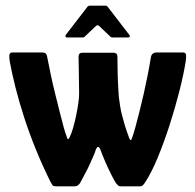

<svg xmlns="http://www.w3.org/2000/svg" viewBox="-20 -657 689 677"><path d="M158 -16Q131 -70 107.5 -127.5Q84 -185 65.5 -242Q47 -299 34.5 -349Q22 -399 15 -437Q12 -452 13 -462Q14 -472 23 -472H130Q144 -472 146 -458Q152 -428 159 -394Q166 -360 174.5 -326.5Q183 -293 190.5 -262.5Q198 -232 204.5 -208.5Q211 -185 216 -173Q218 -165 220.5 -166.5Q223 -168 224 -170Q231 -183 237 -203.5Q243 -224 248 -247.5Q253 -271 256 -292Q259 -313 259 -327Q259 -345 258.5 -363.5Q258 -382 258 -399.5Q258 -417 257.5 -432Q257 -447 257 -457Q257 -471 270 -471H381Q386 -471 390 -468Q394 -465 394 -457Q394 -430 395 -392.5Q396 -355 399 -315Q401 -300 403.5 -283.5Q406 -267 410.5 -250Q415 -233 419.5 -217.5Q424 -202 428.5 -190Q433 -178 436 -169Q442 -157 445 -169Q451 -185 457.5 -209Q464 -233 471.5 -262.5Q479 -292 486.5 -325Q494 -358 500.5 -391Q507 -424 512 -455Q515 -472 533 -472H625Q635 -472 636 -463.5Q637 -455 635 -442Q628 -397 613 -337.5Q598 -278 578 -216Q558 -154 536 -101Q514 -48 493 -16Q488 -8 484 -4Q480 0 475 0H407Q400 0 397 -2.5Q394 -5 389 -11Q382 -22 371.5 -43Q361 -64 351 -87Q341 -110 335 -127Q326 -151 317 -127Q316 -122 310.5 -109.5Q305 -97 299 -83.5Q293 -70 289 -62Q282 -48 273.5 -32.5Q265 -17 262 -11Q259 -7 254.5 -3.5Q250 0 243 0H179Q169 0 166.5 -2.5Q164 -5 158 -16ZM216 -525Q212 -525 211 -528Q210 -531 212 -534L289 -634Q292 -637 297 -637H351Q356 -637 359 -634L436 -534Q438 -531 437.5 -528Q437 -525 432 -525H376Q371 -525 368 -529L329 -566Q324 -570 319 -566L280 -529Q277 -525 272 -525Z"/></svg>

Font: Glory
Style: Bold
Weight: 700
Designer: Robert Leuschke
Foundry: Robert Leuschke
Version: Version 1.011